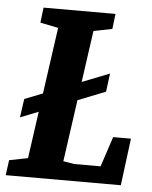

<svg xmlns="http://www.w3.org/2000/svg" viewBox="-54 -689 577 731"><g transform="rotate(5 234.5 -324.0)"><path d="M30 -224 40 -295 357 -420 348 -350ZM-5 0 3 -58 74 -72 145 -576 76 -590 83 -648H358L351 -590L280 -576L209 -72L251 -65H352L390 -180H458L435 0Z"/></g></svg>

Font: Faustina
Style: Bold Italic
Weight: 700
Italic angle: -8°
Designer: Alfonso Garcia
Foundry: http://www.omnibus-type.com
Version: Version 1.200